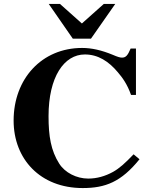

<svg xmlns="http://www.w3.org/2000/svg" viewBox="-20 -934 762 973"><path d="M564 -914H506L395 -815L284 -914H227L349 -738H441ZM657 -152C613 -106 585 -81 553 -63C513 -41 471 -29 427 -29C368 -29 309 -59 280 -105C238 -171 226 -244 226 -345C226 -545 305 -658 410 -658C477 -658 531 -623 577 -568C601 -540 625 -507 644 -453H669V-688H642C627 -652 617 -642 598 -642C588 -642 575 -646 552 -656C494 -680 444 -691 396 -691C192 -691 49 -535 49 -323C49 -128 184 19 399 19C514 19 594 -12 687 -127Z"/></svg>

Font: XITS
Style: Bold
Weight: 700
Designer: MicroPress Inc., with final additions and corrections provided by Coen Hoffman, Elsevier (retired)
Version: Version 1.107